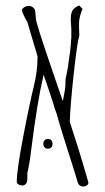

<svg xmlns="http://www.w3.org/2000/svg" viewBox="-20 -685 385 703"><path d="M291.5 -2.9H291Q287.1 -2 284.7 -2Q277.8 -2 272.5 -5.6Q267.1 -9.3 265.1 -15.6Q249.5 -68.8 224.6 -145.5Q205.6 -204.6 193.8 -245.6Q191.9 -253.9 189.7 -260.7Q187.5 -267.6 185.5 -273.9Q185.1 -276.9 180.7 -286.1L174.3 -309.1Q164.1 -340.8 151.4 -377.4L139.6 -411.1Q115.7 -308.6 94.7 -139.6Q87.9 -82.5 80.1 -51.3V-43V-35.6Q80.6 -21 76.2 -13.9Q71.8 -6.8 63 -5.9Q53.7 -5.9 47.6 -9.8Q41.5 -13.7 41.5 -19V-19.5Q41 -58.1 64 -179.2Q86.9 -300.3 104.5 -372.1Q117.7 -427.7 117.2 -471.7Q117.2 -476.1 117.7 -478Q101.1 -532.2 87.9 -578.1L80.6 -603.5Q71.8 -618.2 66.2 -630.6Q60.5 -643.1 60.1 -649.4Q64.9 -658.2 77.6 -662.6H78.1Q82 -663.6 85 -663.6Q92.3 -663.6 99.1 -659.2Q106 -654.8 107.9 -647.9Q109.9 -641.1 110.4 -627.4Q111.3 -611.3 113.8 -604Q122.6 -572.3 140.9 -517.1Q159.2 -461.9 180.2 -401.4Q181.2 -398.9 210 -314.9Q215.8 -342.8 218 -357.7Q220.2 -372.6 219.7 -392.6L229.5 -442.4Q229 -442.9 230.2 -450.7Q231.4 -458.5 232.9 -470.2V-469.7Q237.8 -500 239.3 -522.5Q242.2 -548.8 241.2 -576.2V-575.7L240.2 -593.3L239.3 -609.4Q238.3 -633.8 245.1 -646Q252 -658.2 270.5 -665L282.2 -651.9Q276.4 -640.1 272.7 -625Q269 -609.9 269.5 -597.2Q269 -590.3 270 -565.9L270.5 -555.7Q261.7 -524.9 249.5 -410.9Q237.3 -296.9 235.4 -238.8Q274.9 -119.1 303.2 -18.6Q304.7 -13.7 301.3 -9.3Q297.9 -4.9 291.5 -2.9ZM172.4 -158.7Q172.4 -150.4 168 -145.5Q163.6 -140.6 155.8 -140.6Q147.9 -140.6 143.3 -145.5Q138.7 -150.4 138.7 -158.7Q138.7 -166.5 143.3 -171.4Q147.9 -176.3 155.8 -176.3Q163.1 -176.3 167.7 -171.4Q172.4 -166.5 172.4 -158.7Z"/></svg>

Font: Amatica SC
Style: Regular
Weight: 400
Designer: Vernon Adams, Ben Nathan
Foundry: newtypography
Version: Version 2.001